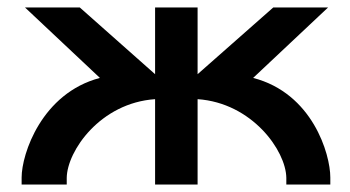

<svg xmlns="http://www.w3.org/2000/svg" viewBox="-20 -495 940 515"><path d="M510 -229C656 -219 747 -91 748 -18V0H866V-19C866 -82 818 -245 659 -286L860 -475H713L510 -296V-475H396V-296L194 -475H47L248 -286C92 -245 38 -82 38 -19V0H159V-18C160 -90 249 -219 396 -229V0H510Z"/></svg>

Font: Mint Spirit
Style: Bold
Weight: 700
Designer: HARENDAL Hirwen
Foundry: Arkandis Digital Foundry.
Version: Version 1.004;FFEdit